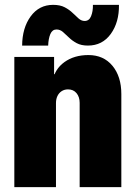

<svg xmlns="http://www.w3.org/2000/svg" viewBox="-20 -772 558 792"><path d="M39.1 0V-537.1H203.1V-465.8H226.6L197.3 -438.5Q205.6 -486.8 245.8 -515.9Q286.1 -544.9 344.7 -544.9Q407.2 -544.9 443.8 -500.7Q480.5 -456.5 480.5 -383.8V0H308.6V-347.7Q308.6 -372.1 295.7 -387.7Q282.7 -403.3 260.7 -403.3Q245.6 -403.3 234.4 -396Q223.1 -388.7 217 -376Q210.9 -363.3 210.9 -346.7V0ZM71.3 -584Q71.8 -656.7 106.4 -704.3Q141.1 -752 199.2 -752Q228 -752 247.1 -741.9Q266.1 -731.9 279.5 -718.8Q293 -705.6 304.4 -695.6Q315.9 -685.5 329.1 -685.5Q347.7 -685.5 355.7 -705.3Q363.8 -725.1 363.3 -752H470.7Q471.7 -680.2 437 -632.1Q402.3 -584 342.8 -584Q314.9 -584 296.4 -594Q277.8 -604 264.4 -617.2Q251 -630.4 239.3 -640.4Q227.5 -650.4 212.9 -650.4Q195.8 -650.4 187.7 -631.6Q179.7 -612.8 178.7 -584Z"/></svg>

Font: Reddit Sans Condensed Black
Style: Regular
Weight: 900
Designer: Stephen Hutchings
Foundry: Reddit
Version: Version 1.014